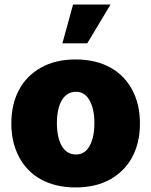

<svg xmlns="http://www.w3.org/2000/svg" viewBox="-20 -814 665 844"><path d="M312.5 9.9Q266.3 9.9 227.6 0.4Q188.9 -9.2 157.7 -26.8Q126.4 -44.4 103 -69.1Q79.5 -93.8 63.6 -124.3Q29.8 -187.9 29.8 -271.3Q29.8 -315.3 38.9 -353Q47.9 -390.6 64.8 -421.3Q81.7 -452.1 105.8 -476Q130 -500 160.5 -517Q223.7 -552.6 312.5 -552.6Q359 -552.6 397.7 -543Q436.4 -533.4 467.5 -515.8Q498.6 -498.2 522 -473.5Q545.5 -448.9 561.4 -418.7Q595.2 -355.1 595.2 -271.3Q595.2 -226.9 586.1 -189.5Q577.1 -152 560.2 -121.3Q543.3 -90.6 519 -66.6Q494.7 -42.6 464.5 -25.6Q401.3 9.9 312.5 9.9ZM313.9 -134.9Q353.3 -134.9 373.9 -172.6Q394.9 -210.6 394.9 -272.7Q394.9 -334.5 373.9 -372.5Q353 -410.5 313.9 -410.5Q293 -410.5 277.2 -400.4Q261.4 -390.3 250.9 -372Q240.4 -353.7 235.3 -328.3Q230.1 -302.9 230.1 -272.7Q230.1 -242.9 235.3 -217.5Q240.4 -192.1 250.7 -173.8Q261 -155.5 276.8 -145.2Q292.6 -134.9 313.9 -134.9ZM363.6 -623.6H254.3L301.1 -794H465.9Z"/></svg>

Font: Linik Sans Black
Style: Regular
Weight: 900
Designer: Fonts by Rasmus Andersson / Changes by Cristiano Sobral with parts from Marc Monis
Foundry: rsms
Version: Version 3.020; ttfautohint (v1.6)